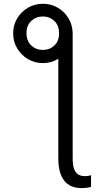

<svg xmlns="http://www.w3.org/2000/svg" viewBox="-20 -780 545 1005"><path d="M285.2 -571.8 360.4 -606V48.3Q359.9 98.6 376.2 120.4Q392.6 142.1 424.3 142.1Q440.4 142.1 456.5 137.2V197.8Q447.3 201.2 433.1 202.9Q418.9 204.6 407.2 204.6Q346.2 204.6 315.7 165Q285.2 125.5 285.2 48.3ZM48.8 -605Q48.8 -648.4 69.8 -683.6Q90.8 -718.8 126.2 -739.5Q161.6 -760.3 204.6 -760.3Q247.6 -760.3 282.7 -739.5Q317.9 -718.8 338.9 -683.6Q359.9 -648.4 360.4 -605Q360.4 -562.5 339.1 -527.3Q317.9 -492.2 282.7 -470.9Q247.6 -449.7 204.6 -449.7Q161.6 -449.7 126.2 -470.7Q90.8 -491.7 69.8 -527.1Q48.8 -562.5 48.8 -605ZM204.6 -518.6Q239.7 -518.6 264.6 -542Q289.6 -565.4 289.1 -606.4Q289.1 -647 264.4 -670.4Q239.7 -693.8 204.6 -693.8Q168.5 -693.8 143.6 -670.4Q118.7 -647 118.7 -606.4Q118.7 -565.4 143.6 -542Q168.5 -518.6 204.6 -518.6Z"/></svg>

Font: Inter 17pt Light
Style: Regular
Weight: 300
Version: Version 4.001;git-66647c0bb